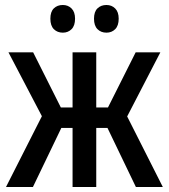

<svg xmlns="http://www.w3.org/2000/svg" viewBox="-20 -750 677 770"><path d="M4 0 148 -284 14 -540H113L224 -319H271V-540H366V-319H413L524 -540H623L490 -283L633 0H525L411 -237H366V0H271V-237H226L112 0ZM182 -675Q182 -703 196 -716.5Q210 -730 232 -730Q253 -730 267 -716Q281 -702 281 -675Q281 -647 267 -633Q253 -619 232 -619Q210 -619 196 -633Q182 -647 182 -675ZM357 -675Q357 -703 371 -716.5Q385 -730 407 -730Q428 -730 442 -716Q456 -702 456 -675Q456 -647 442 -633Q428 -619 407 -619Q385 -619 371 -633Q357 -647 357 -675Z"/></svg>

Font: Noto Sans Condensed Medium
Style: Regular
Weight: 500
Width: 3
Designer: Monotype Design Team
Foundry: Monotype Imaging Inc.
Version: Version 2.013; ttfautohint (v1.8.4.7-5d5b)